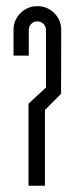

<svg xmlns="http://www.w3.org/2000/svg" viewBox="-20 -594 242 614"><path d="M127 -498.1Q127 -509.8 118.9 -517.7Q110.8 -525.6 99.5 -525.6Q87.9 -525.6 80 -517.7Q72.1 -509.8 72.1 -498.1V-416.1H23.3V-498.1Q23.3 -529.8 45.6 -552.1Q67.9 -574.3 99.5 -574.3Q131.2 -574.3 153.5 -552.1Q175.8 -529.8 175.8 -498.1L175.3 -294L123.7 -242.4V0H71.2Q71.2 0 71.2 -262.4L127 -314Q127 -314 127 -498.1Z"/></svg>

Font: Marapfhont
Style: Book
Weight: 400
Version: Version 0.15